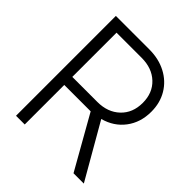

<svg xmlns="http://www.w3.org/2000/svg" viewBox="-203 -879 1013 1013"><g transform="rotate(45 304.0 -372.5)"><path d="M79 -745H329Q399 -745 453.5 -716.5Q508 -688 538.5 -637Q569 -586 569 -520Q569 -440 526 -383Q483 -326 409 -306L585 0H508L341 -295H144V0H79ZM331 -355Q408 -355 456 -400.5Q504 -446 504 -521Q504 -595 456.5 -640Q409 -685 331 -685H144V-355Z"/></g></svg>

Font: BLUETTI 2.0 Extralight
Style: Roman
Weight: 200
Designer: Stijn de Vries
Foundry: tokotype
Version: Version 2.005;October 31, 2023;FontCreator 14.0.0.2814 64-bi